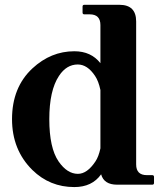

<svg xmlns="http://www.w3.org/2000/svg" viewBox="-20 -757 661 787"><path d="M460 0Q406.2 0 394.5 -42.5Q357.4 9.8 284.7 9.8Q184.1 9.8 112.8 -60.1Q29.3 -142.6 29.3 -268.6Q29.3 -398.9 112.8 -476.6Q188.5 -546.9 284.7 -546.9Q353.5 -546.9 391.6 -498V-654.3Q391.6 -698.2 347.7 -698.2H325.7Q318.4 -698.2 318.4 -705.6V-730Q318.4 -737.3 325.7 -737.3H469.7Q538.1 -737.3 538.1 -668.9V-83Q538.1 -39.1 582 -39.1H604Q611.3 -39.1 611.3 -31.7V-7.3Q611.3 0 604 0ZM299.3 -44.4Q337.4 -44.4 371.1 -95.2Q384.3 -114.7 391.6 -148.9V-388.2Q383.8 -424.8 369.6 -445.8Q338.4 -492.7 298.8 -492.7Q252.4 -492.7 221.7 -445.8Q182.1 -386.2 182.1 -268.6Q182.1 -150.4 220.2 -95.2Q255.4 -44.4 299.3 -44.4Z"/></svg>

Font: Simply Serif
Style: Bold
Weight: 700
Designer: Wojciech Kalinowski "wmk69" (wmk69@o2.pl)
Foundry: Wojciech Kalinowski "wmk69" (wmk69@o2.pl)
Version: Version 1.0.0; 2022-02-18